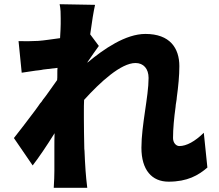

<svg xmlns="http://www.w3.org/2000/svg" viewBox="-20 -836 1040 911"><path d="M386 -26C384 -57 382 -89 381 -120L380 -130C379 -182 378 -231 378 -275V-305C378 -323 378 -344 379 -362C456 -447 554 -537 623 -537C661 -537 685 -510 685 -466C685 -378 651 -242 651 -135C651 -30 700 26 780 26C869 26 921 -4 964 -41L947 -206C905 -165 865 -143 831 -143C815 -143 801 -159 801 -181C801 -226 806 -277 813 -328L814 -339C815 -347 817 -356 818 -364L819 -375C826 -426 831 -477 831 -522C831 -608 786 -675 670 -675C576 -675 473 -604 395 -539V-541C413 -567 436 -601 449 -618L408 -673C416 -733 424 -782 431 -813L263 -816C268 -792 268 -771 268 -749V-737C268 -732 268 -727 268 -722C268 -712 267 -687 265 -655C227 -650 190 -644 162 -642C120 -640 101 -640 68 -641L83 -491C103 -494 126 -497 150 -501L160 -502C165 -503 170 -503 175 -504L185 -506C209 -509 232 -512 253 -514C252 -507 252 -498 252 -490V-480C252 -472 252 -463 251 -456C235 -434 218 -409 199 -383L193 -375C187 -368 182 -361 177 -353L170 -345L161 -332C157 -326 152 -320 148 -314L142 -306C107 -259 72 -214 46 -181L135 -51C163 -87 201 -143 239 -204C238 -181 238 -159 238 -138V-124C238 -112 238 -101 238 -90V-80C238 -78 238 -77 238 -75V-65C238 -52 238 -39 238 -25C238 -9 237 28 235 55H394C391 31 387 -8 386 -26Z"/></svg>

Font: Glow Sans SC Normal ExtraBold
Style: Regular
Weight: 800
Designer: Ryoko NISHIZUKA (kana, bopomofo & ideographs); Paul D. Hunt (Latin, Greek & Cyrillic); Sandoll Communications, Soo-young
Version: Version 0.93